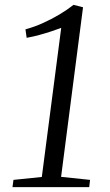

<svg xmlns="http://www.w3.org/2000/svg" viewBox="-20 -772 453 792"><path d="M35.5 -30 152.5 -42 232.5 -657Q214 -650 191.2 -642.5Q168.5 -635 143 -628Q117.5 -621 90 -616L85 -651Q120.5 -660.5 156.2 -676.5Q192 -692.5 225 -712.2Q258 -732 283.5 -752L322.5 -742L232 -42.5L351.5 -30L348 0H31.5Z"/></svg>

Font: Merriweather 60pt Light
Style: Italic
Weight: 300
Italic angle: -7.8°
Version: Version 2.101